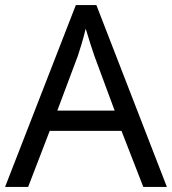

<svg xmlns="http://www.w3.org/2000/svg" viewBox="-20 -737 679 757"><path d="M545 0H638L360 -717H279L0 0H91L176 -221H459ZM352 -517 432 -301H206L287 -517C295 -540 308 -583 318 -624C325 -599 346 -533 352 -517Z"/></svg>

Font: Noto Sans Sunuwar
Style: Regular
Weight: 400
Designer: Anshuman Pandey
Foundry: Jamra Patel LLC
Version: Version 1.000